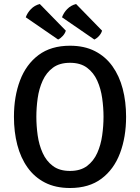

<svg xmlns="http://www.w3.org/2000/svg" viewBox="-20 -924 698 957"><path d="M161.2 -342Q161.2 -296.7 167.8 -249.3Q174.5 -201.8 192.6 -161.7Q210.6 -121.5 243.6 -96.7Q276.5 -72 329 -72Q381 -72 413.9 -96.7Q446.8 -121.5 464.8 -161.7Q482.7 -201.8 489.3 -249.3Q496 -296.7 496 -342Q496 -387.3 489.3 -434.6Q482.7 -481.8 464.8 -521.8Q446.8 -561.8 413.9 -586.4Q381 -611 329 -611Q276.5 -611 243.6 -586.4Q210.6 -561.8 192.6 -521.8Q174.5 -481.8 167.8 -434.6Q161.2 -387.3 161.2 -342ZM49.5 -342Q49.5 -442.9 79.8 -523Q110.2 -603.2 172.1 -649.6Q234.1 -696.1 329 -696.1Q400.5 -696.1 453.1 -669.2Q505.7 -642.3 540.2 -594.2Q574.7 -546.1 591.6 -481.7Q608.5 -417.3 608.5 -342Q608.5 -240.6 578.1 -160.2Q547.7 -79.8 485.8 -33.4Q423.9 13.1 329 13.1Q257 13.1 204.4 -13.8Q151.8 -40.7 117.4 -89.1Q82.9 -137.4 66.2 -202Q49.5 -266.5 49.5 -342ZM178.4 -904 308.1 -771.2Q304.2 -757.5 293.3 -745.3Q282.4 -733 269.6 -727L108.4 -837.8Q116.4 -860.4 134.5 -878.9Q152.5 -897.4 178.4 -904ZM359.2 -904 488.7 -771.2Q485 -757.7 474.1 -745.4Q463.2 -733 450.2 -727L289.1 -837.8Q297 -860.4 315.1 -878.9Q333.2 -897.4 359.2 -904Z"/></svg>

Font: Signika SC
Style: Regular
Weight: 300
Designer: Anna Giedryś
Foundry: Anna Giedryś
Version: Version 2.000